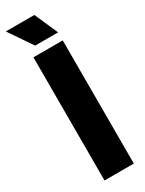

<svg xmlns="http://www.w3.org/2000/svg" viewBox="-239 -859 675 891"><g transform="rotate(-30 98.0 -414.0)"><path d="M30 0V-660H187V0ZM64 -703 -21 -828H132L187 -703Z"/></g></svg>

Font: Bricolage Grotesque 72pt Condensed ExtraBold
Style: Regular
Weight: 800
Width: 3
Designer: Mathieu Triay
Foundry: Atelier Triay
Version: Version 1.001;gftools[0.9.33.dev8+g029e19f]